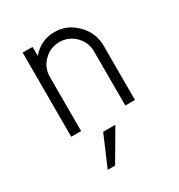

<svg xmlns="http://www.w3.org/2000/svg" viewBox="-177 -629 920 988"><g transform="rotate(-30 283.0 -134.5)"><path d="M292.5 -510Q366.2 -510 421.2 -454.4Q476.2 -398.8 476.2 -321.2V0H418.8V-321.2Q418.8 -375 380.6 -413.8Q342.5 -452.5 287.5 -452.5Q232.5 -452.5 194.4 -413.8Q156.2 -375 156.2 -321.2V0H97.5V-500H156.2V-446.2Q210 -510 292.5 -510ZM175 241.2 252.5 60H325L218.8 241.2Z"/></g></svg>

Font: Now Light
Style: Regular
Weight: 300
Designer: Alfredo Marco Pradil
Foundry: Alfredo Marco Pradil
Version: Version 1.002;PS 001.002;hotconv 1.0.88;makeotf.lib2.5.64775